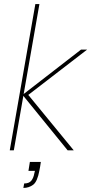

<svg xmlns="http://www.w3.org/2000/svg" viewBox="-20 -740 449 945"><path d="M313 0 91 -273 379 -496H409L113 -268L115 -278L343 0ZM28 0 154 -720H174L48 0ZM95 185 99 163Q123 163 134 149.5Q145 136 149 113L152 101H120L127 57H181Q179 69 177.5 80Q176 91 174 99Q164 154 143 169.5Q122 185 95 185Z"/></svg>

Font: DM Sans 24pt Thin
Style: Italic
Weight: 250
Italic angle: -10°
Designer: Colophon Foundry, Jonny Pinhorn
Foundry: Colophon Foundry
Version: Version 4.004;gftools[0.9.30]